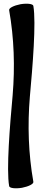

<svg xmlns="http://www.w3.org/2000/svg" viewBox="-20 -844 256 1048"><path d="M30 -788C57 -635 62 -479 49 -324C34 -159 14 81 30 172C32 183 63 187 100 181C136 174 165 160 162 148C135 -5 130 -161 143 -316C158 -481 178 -721 162 -812C160 -823 129 -827 92 -821C56 -814 27 -800 30 -788Z"/></svg>

Font: Nupuram Expanded Bold
Style: Regular
Weight: 700
Width: 7
Designer: Santhosh Thottingal (santhosh.thottingal@gmail.com)
Foundry: SMC
Version: Version 1.000